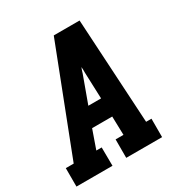

<svg xmlns="http://www.w3.org/2000/svg" viewBox="-172 -863 943 992"><g transform="rotate(-30 299.5 -367.5)"><path d="M-1 0V-110H46L288 -735H442L478 -110H510V0H296V-110H343L340 -221H220L181 -110H213L214 0ZM261 -331H337L331 -490Q331 -498 331 -506Q331 -514 330 -522Q327 -514 324 -506Q321 -498 319 -490Z"/></g></svg>

Font: Iosevka Etoile Extrabold
Style: Italic
Weight: 800
Italic angle: -9°
Designer: Belleve Invis
Foundry: Belleve Invis
Version: Version 22.1.2; ttfautohint (v1.8.4)